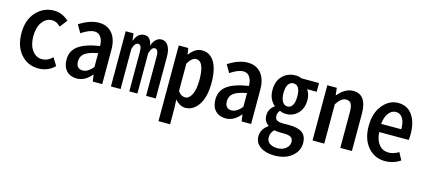

<svg xmlns="http://www.w3.org/2000/svg" viewBox="-60 -1091 4100 1854"><g transform="rotate(15 1989.5 -164.0)"><path d="M295.9 13.7Q190.4 13.7 121.6 -64.5Q52.7 -142.6 52.7 -275.4Q52.7 -408.2 125.5 -486.8Q198.2 -565.4 302.7 -565.4Q384.8 -565.4 450.2 -503.9L392.6 -429.7Q353.5 -470.7 309.6 -470.7Q248 -470.7 209.5 -416.5Q170.9 -362.3 170.9 -275.4Q170.9 -188.5 209 -135.3Q247.1 -82 307.6 -82Q365.2 -82 412.1 -128.9L459 -52.7Q392.6 13.7 295.9 13.7Z M680.7 11.7Q616.2 11.7 577.6 -28.3Q539.1 -68.4 539.1 -140.6Q539.1 -229.5 608.9 -279.3Q678.7 -329.1 818.4 -349.6Q818.4 -403.3 795.9 -437.5Q773.4 -471.7 730.5 -471.7Q679.7 -471.7 601.6 -419.9L556.6 -497.1Q661.1 -564.5 751 -564.5Q836.9 -564.5 885.3 -505.9Q933.6 -447.3 933.6 -342.8V0H838.9L829.1 -66.4H826.2Q761.7 11.7 680.7 11.7ZM716.8 -78.1Q766.6 -78.1 818.4 -139.6V-278.3Q725.6 -261.7 688 -232.4Q650.4 -203.1 650.4 -153.3Q650.4 -78.1 716.8 -78.1Z M1020.5 0V-551.8H1098.6L1106.4 -483.4H1110.4Q1139.6 -564.5 1208 -564.5Q1239.3 -564.5 1258.8 -541Q1278.3 -517.6 1284.2 -475.6Q1293.9 -514.6 1318.8 -539.6Q1343.8 -564.5 1377 -564.5Q1419.9 -564.5 1444.3 -525.4Q1468.8 -486.3 1468.8 -416V0H1372.1V-396.5Q1372.1 -465.8 1335 -465.8Q1301.8 -465.8 1285.2 -400.4V0H1204.1V-396.5Q1204.1 -465.8 1168.9 -465.8Q1134.8 -465.8 1117.2 -400.4V0Z M1550.8 205.1V-551.8H1645.5L1655.3 -490.2H1659.2Q1714.8 -564.5 1780.3 -564.5Q1862.3 -564.5 1906.2 -491.7Q1950.2 -418.9 1950.2 -285.2Q1950.2 -141.6 1897.5 -64Q1844.7 13.7 1766.6 13.7Q1710 13.7 1663.1 -42L1667 49.8V205.1ZM1830.1 -282.2Q1830.1 -468.8 1748 -468.8Q1707 -468.8 1667 -402.3V-127Q1698.2 -83 1738.3 -83Q1778.3 -83 1804.2 -134.8Q1830.1 -186.5 1830.1 -282.2Z M2168.9 11.7Q2104.5 11.7 2065.9 -28.3Q2027.3 -68.4 2027.3 -140.6Q2027.3 -229.5 2097.2 -279.3Q2167 -329.1 2306.6 -349.6Q2306.6 -403.3 2284.2 -437.5Q2261.7 -471.7 2218.8 -471.7Q2168 -471.7 2089.8 -419.9L2044.9 -497.1Q2149.4 -564.5 2239.3 -564.5Q2325.2 -564.5 2373.5 -505.9Q2421.9 -447.3 2421.9 -342.8V0H2327.1L2317.4 -66.4H2314.5Q2250 11.7 2168.9 11.7ZM2205.1 -78.1Q2254.9 -78.1 2306.6 -139.6V-278.3Q2213.9 -261.7 2176.3 -232.4Q2138.7 -203.1 2138.7 -153.3Q2138.7 -78.1 2205.1 -78.1Z M2715.8 236.3Q2630.9 236.3 2575.7 199.2Q2520.5 162.1 2520.5 96.7Q2520.5 25.4 2588.9 -23.4V-28.3Q2542 -57.6 2542 -119.1Q2542 -184.6 2597.7 -222.7V-226.6Q2536.1 -279.3 2536.1 -371.1Q2536.1 -463.9 2588.9 -514.2Q2641.6 -564.5 2715.8 -564.5Q2750 -564.5 2778.3 -551.8H2953.1V-464.8H2857.4Q2887.7 -419.9 2887.7 -365.2Q2887.7 -279.3 2839.4 -230Q2791 -180.7 2722.7 -180.7Q2688.5 -180.7 2658.2 -195.3Q2636.7 -170.9 2636.7 -139.6Q2636.7 -112.3 2654.8 -98.6Q2672.9 -85 2717.8 -85H2783.2Q2869.1 -85 2912.1 -52.7Q2955.1 -20.5 2955.1 48.8Q2955.1 127.9 2889.6 182.1Q2824.2 236.3 2715.8 236.3ZM2715.8 -253.9Q2747.1 -253.9 2765.6 -283.2Q2784.2 -312.5 2784.2 -371.1Q2784.2 -485.4 2715.8 -485.4Q2685.5 -485.4 2666 -457Q2646.5 -428.7 2646.5 -371.1Q2646.5 -313.5 2666 -283.7Q2685.5 -253.9 2715.8 -253.9ZM2726.6 160.2Q2778.3 160.2 2811 132.8Q2843.8 105.5 2843.8 68.4Q2843.8 34.2 2821.8 20.5Q2799.8 6.8 2752.9 6.8H2719.7Q2680.7 6.8 2655.3 0Q2619.1 32.2 2619.1 80.1Q2619.1 117.2 2647.9 138.7Q2676.8 160.2 2726.6 160.2Z M3036.1 0V-551.8H3130.9L3138.7 -480.5H3142.6Q3212.9 -564.5 3293.9 -564.5Q3429.7 -564.5 3429.7 -369.1V0H3313.5V-358.4Q3313.5 -416 3298.3 -440.9Q3283.2 -465.8 3247.1 -465.8Q3200.2 -465.8 3153.3 -393.6V0Z M3759.8 11.7Q3658.2 11.7 3590.8 -65.9Q3523.4 -143.6 3523.4 -275.4Q3523.4 -405.3 3588.4 -484.9Q3653.3 -564.5 3743.2 -564.5Q3835 -564.5 3885.3 -493.7Q3935.5 -422.9 3935.5 -303.7Q3935.5 -270.5 3931.6 -245.1H3636.7Q3641.6 -166 3678.2 -121.6Q3714.8 -77.1 3774.4 -77.1Q3825.2 -77.1 3875 -108.4L3914.1 -35.2Q3844.7 11.7 3759.8 11.7ZM3634.8 -326.2H3835.9Q3835.9 -397.5 3812 -436Q3788.1 -474.6 3744.1 -474.6Q3702.1 -474.6 3671.4 -435.1Q3640.6 -395.5 3634.8 -326.2Z"/></g></svg>

Font: GenEi Gothic M SemiBold
Style: Regular
Weight: 500
Designer: o_tamon (Modified); [Source Han Sans]
Ryoko NISHIZUKA  (kana & ideographs); Paul D. Hunt (Latin, Greek & Cyrillic); Wenl
Version: Version 1.1a;Original Version 1.004